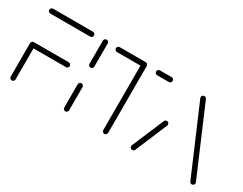

<svg xmlns="http://www.w3.org/2000/svg" viewBox="-64 -861 1523 1202"><g transform="rotate(30 698.0 -259.5)"><path d="M70.4 -259.3V-17.8Q70.4 -10.4 65.2 -5.2Q60 0 52.6 0Q45.2 0 40.2 -5.2Q35.2 -10.4 35.2 -17.8V-259.3ZM322.6 -259.3Q322.6 -252.2 317.6 -247Q312.6 -241.9 305.2 -241.9H52.6Q45.6 -241.9 40.4 -247Q35.2 -252.2 35.2 -259.3Q35.2 -266.7 40.4 -271.9Q45.6 -277 52.6 -277H305.2Q312.2 -277 317.4 -271.9Q322.6 -266.7 322.6 -259.3ZM35.2 -501.1Q35.2 -508.5 40.4 -513.5Q45.6 -518.5 52.6 -518.5H341.1Q348.5 -518.5 353.5 -513.5Q358.5 -508.5 358.5 -501.1Q358.5 -493.7 353.5 -488.5Q348.5 -483.3 341.1 -483.3H52.6Q45.2 -483.3 40.2 -488.5Q35.2 -493.7 35.2 -501.1Z M439.6 0Q432.6 0 427.4 -5.2Q422.2 -10.4 422.2 -17.8V-185.2Q422.2 -192.6 427.4 -197.8Q432.6 -203 439.6 -203Q447 -203 452.2 -197.8Q457.4 -192.6 457.4 -185.2V-17.8Q457.4 -10.7 452.2 -5.4Q447 0 439.6 0ZM439.6 -315.9Q432.6 -315.9 427.4 -321.1Q422.2 -326.3 422.2 -333.3V-501.1Q422.2 -508.1 427.4 -513.3Q432.6 -518.5 439.6 -518.5Q446.7 -518.5 452 -513.3Q457.4 -508.1 457.4 -501.1V-333.3Q457.4 -326.3 452.2 -321.1Q447 -315.9 439.6 -315.9Z M739.6 -502.2V-17.8Q739.6 -10.7 734.4 -5.4Q729.3 0 721.9 0Q714.8 0 709.6 -5.2Q704.4 -10.4 704.4 -17.8V-502.2ZM516.7 -501.1Q516.7 -508.1 521.9 -513.3Q527 -518.5 534.4 -518.5H721.9Q729.3 -518.5 734.4 -513.3Q739.6 -508.1 739.6 -501.1Q739.6 -493.7 734.4 -488.5Q729.3 -483.3 721.9 -483.3H534.4Q527 -483.3 521.9 -488.5Q516.7 -493.7 516.7 -501.1ZM807.4 -501.1Q807.4 -508.1 812.6 -513.3Q817.8 -518.5 825.2 -518.5H909.3Q916.7 -518.5 921.9 -513.3Q927 -508.1 927 -501.1Q927 -493.7 921.9 -488.5Q916.7 -483.3 909.3 -483.3H825.2Q817.8 -483.3 812.6 -488.5Q807.4 -493.7 807.4 -501.1Z M923.3 0Q915.9 0 910.7 -5.2Q905.6 -10.4 905.6 -17.8Q905.6 -20.7 907 -24.4L1004.8 -255.9Q1007 -260.7 1011.5 -263.5Q1015.9 -266.3 1021.1 -266.3Q1028.5 -266.3 1033.5 -261.1Q1038.5 -255.9 1038.5 -248.5Q1038.5 -244.4 1037 -241.9L939.6 -10.4Q937.4 -5.6 933 -2.8Q928.5 0 923.3 0ZM1371.5 -17.8Q1371.5 -10.4 1366.5 -5.2Q1361.5 0 1354.1 0Q1348.5 0 1344.3 -2.8Q1340 -5.6 1337.8 -10.4L1131.5 -492.2Q1128.9 -497.4 1128.9 -501.1Q1128.9 -508.1 1134.1 -513.3Q1139.3 -518.5 1146.7 -518.5Q1152.2 -518.5 1156.5 -515.7Q1160.7 -513 1163 -508.5L1369.3 -26.3Q1371.5 -21.9 1371.5 -17.8Z"/></g></svg>

Font: 26F Galaxy Hebrew Light
Style: Regular
Weight: 300
Designer: C₂₉H₂₅N₃O₅
Version: Version 1.000